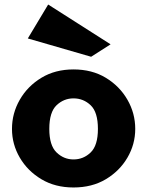

<svg xmlns="http://www.w3.org/2000/svg" viewBox="-20 -817 626 849"><path d="M305 12Q224 12 163 -24.5Q102 -61 67.5 -120Q33 -179 33 -247Q33 -316 67.5 -376Q102 -436 163 -473Q224 -510 305 -510Q387 -510 448 -473Q509 -436 543.5 -376Q578 -316 578 -247Q578 -179 543.5 -120Q509 -61 448 -24.5Q387 12 305 12ZM305 -112Q349 -112 381 -143Q413 -174 413 -247Q413 -321 381 -351.5Q349 -382 305 -382Q262 -382 230 -351.5Q198 -321 198 -247Q198 -174 230 -143Q262 -112 305 -112ZM383 -566 103 -647 193 -797 469 -621Z"/></svg>

Font: Panamera Black
Style: Regular
Weight: 900
Designer: Bastien Sozeau
Foundry: NBR — Bastien Sozeau
Version: Version 3.002; ttfautohint (v1.8.4.7-5d5b);gftools[0.9.33]